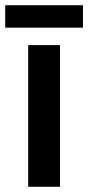

<svg xmlns="http://www.w3.org/2000/svg" viewBox="-37 -716 338 736"><path d="M281 -696H-17V-610H281ZM193 0V-543H71V0Z"/></svg>

Font: Noto Sans Myanmar UI SemiCondensed SemiBold
Style: Regular
Weight: 600
Width: 4
Designer: Monotype Design Team
Foundry: Monotype Imaging Inc.
Version: Version 2.103